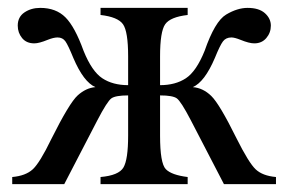

<svg xmlns="http://www.w3.org/2000/svg" viewBox="-20 -467 731 487"><path d="M235 0V-18Q281 -22 293 -42Q305 -62 305 -123V-225Q273 -225 262.5 -217.5Q252 -210 227 -162L143 0H11V-18Q45 -21 63 -37.5Q81 -54 110 -114Q156 -206 177 -225Q198 -244 222 -246Q192 -259 166 -320Q153 -352 146 -362Q139 -372 126 -372Q116 -372 101 -366Q79 -357 67 -357Q47 -357 36 -370.5Q25 -384 25 -402Q25 -424 42 -435.5Q59 -447 82 -447Q122 -447 146 -423Q170 -399 192 -338Q213 -286 239.5 -268.5Q266 -251 305 -251V-324Q305 -387 292 -405.5Q279 -424 235 -429V-447H456V-429Q412 -424 399 -405.5Q386 -387 386 -324V-251Q425 -251 451.5 -268.5Q478 -286 499 -338Q525 -413 553.5 -430Q582 -447 608 -447Q637 -447 652 -433.5Q667 -420 667 -402Q667 -384 655.5 -370.5Q644 -357 625 -357Q612 -357 590 -366Q575 -372 567 -372Q553 -372 545.5 -362Q538 -352 525 -320Q499 -259 469 -246Q495 -244 516 -223.5Q537 -203 580 -116Q611 -54 628.5 -37.5Q646 -21 680 -18V0H548L464 -162Q439 -210 428.5 -217.5Q418 -225 386 -225V-123Q386 -53 400.5 -38Q415 -23 456 -18V0Z"/></svg>

Font: New Athena Unicode
Style: Regular
Weight: 400
Designer: J. Rusten 1997; rev. by R. Hancock 2001, 2002, rev. by D. Mastronarde 2002-2021
Foundry: GreekKeys New Athena Unicode
Version: Version 5.008